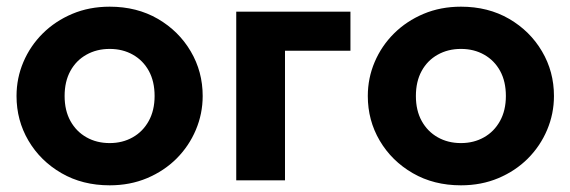

<svg xmlns="http://www.w3.org/2000/svg" viewBox="-20 -540 1708 575"><path d="M308.5 15Q227 15 164 -21.5Q101 -58 65.2 -118.8Q29.5 -179.5 29.5 -252.5Q29.5 -306 50 -354.2Q70.5 -402.5 108 -439.8Q145.5 -477 196.5 -498.5Q247.5 -520 308.5 -520Q390 -520 452.8 -483.5Q515.5 -447 551.2 -386.2Q587 -325.5 587 -252.5Q587 -199.5 566.5 -151Q546 -102.5 508.8 -65.2Q471.5 -28 420.5 -6.5Q369.5 15 308.5 15ZM308.5 -111.5Q347 -111.5 377.5 -128.8Q408 -146 425.5 -177.8Q443 -209.5 443 -252.5Q443 -296 425.8 -327.5Q408.5 -359 378 -376.2Q347.5 -393.5 308.5 -393.5Q269.5 -393.5 238.8 -376.2Q208 -359 190.8 -327.5Q173.5 -296 173.5 -252.5Q173.5 -209 191 -177.5Q208.5 -146 239 -128.8Q269.5 -111.5 308.5 -111.5Z M687.5 0V-505H1029.5V-388H833.5V0Z M1360.5 15Q1279 15 1216 -21.5Q1153 -58 1117.2 -118.8Q1081.5 -179.5 1081.5 -252.5Q1081.5 -306 1102 -354.2Q1122.5 -402.5 1160 -439.8Q1197.5 -477 1248.5 -498.5Q1299.5 -520 1360.5 -520Q1442 -520 1504.8 -483.5Q1567.5 -447 1603.2 -386.2Q1639 -325.5 1639 -252.5Q1639 -199.5 1618.5 -151Q1598 -102.5 1560.8 -65.2Q1523.5 -28 1472.5 -6.5Q1421.5 15 1360.5 15ZM1360.5 -111.5Q1399 -111.5 1429.5 -128.8Q1460 -146 1477.5 -177.8Q1495 -209.5 1495 -252.5Q1495 -296 1477.8 -327.5Q1460.5 -359 1430 -376.2Q1399.5 -393.5 1360.5 -393.5Q1321.5 -393.5 1290.8 -376.2Q1260 -359 1242.8 -327.5Q1225.5 -296 1225.5 -252.5Q1225.5 -209 1243 -177.5Q1260.5 -146 1291 -128.8Q1321.5 -111.5 1360.5 -111.5Z"/></svg>

Font: Geologica SemiBold
Style: Regular
Weight: 600
Designer: Sindre Bremnes, Frode Helland
Foundry: Monokrom Skriftforlag AS
Version: Version 1.010;gftools[0.9.28]